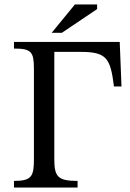

<svg xmlns="http://www.w3.org/2000/svg" viewBox="-20 -846 588 866"><path d="M330 0V-30C241 -30 225 -49 225 -127V-612H343C461 -612 478 -584 494 -456H528L520 -657H43V-627C122 -627 133 -612 133 -534V-127C133 -50 122 -30 43 -30V0ZM259 -698 418 -805V-826H318L213 -698Z"/></svg>

Font: STIX Two Text
Style: Regular
Weight: 400
Designer: Ross Mills, John Hudson & Paul Hanslow, Tiro Typeworks Ltd; with prior portions MicroPress Inc., and Coen Hoffman.
Foundry: Tiro Typeworks Ltd
Version: Version 2.13 b171